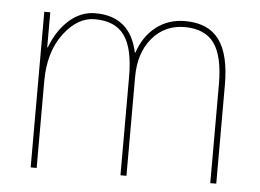

<svg xmlns="http://www.w3.org/2000/svg" viewBox="-43 -585 864 639"><g transform="rotate(5 388.5 -265.0)"><path d="M401 -330V0H381V-330Q381 -424 350 -467Q319 -510 251 -510Q193 -510 147 -448.5Q101 -387 101 -290V0H81V-520H101V-403H103Q125 -461 164 -495.5Q203 -530 251 -530Q368 -530 393 -411H395Q413 -466 454 -498Q495 -530 551 -530Q628 -530 664.5 -481Q701 -432 701 -330V0H681V-330Q681 -424 650 -467Q619 -510 551 -510Q485 -510 443 -460.5Q401 -411 401 -330Z"/></g></svg>

Font: M PLUS 1p Thin
Style: Regular
Weight: 250
Version: Version 1.062